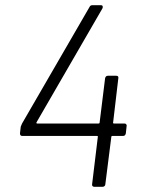

<svg xmlns="http://www.w3.org/2000/svg" viewBox="-20 -720 561 740"><path d="M468 -234 465 -206Q463 -196 454 -196H413Q409 -196 409 -192L386 -10Q386 -6 383 -3Q380 0 375 0H343Q339 0 336.5 -3Q334 -6 335 -10L357 -192Q358 -193 357 -194.5Q356 -196 354 -196H66Q57 -196 57 -206L60 -232Q62 -238 65 -244L325 -693Q328 -700 336 -700H369Q374 -700 375.5 -696.5Q377 -693 375 -688L121 -249Q120 -247 120.5 -245.5Q121 -244 123 -244H360Q364 -244 364 -248L385 -418Q387 -428 396 -428H428Q438 -428 436 -418L416 -248Q415 -247 416 -245.5Q417 -244 419 -244H460Q464 -244 466.5 -241Q469 -238 468 -234Z"/></svg>

Font: Barlow Light
Style: Italic
Weight: 300
Italic angle: -7°
Designer: Jeremy Tribby
Foundry: Tribby Type
Version: Version 1.408